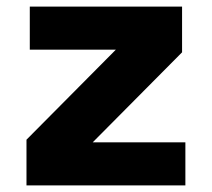

<svg xmlns="http://www.w3.org/2000/svg" viewBox="-20 -560 640 580"><path d="M60 0V-138L330 -410H70V-540H530V-402L260 -130H540V0Z"/></svg>

Font: Geist Mono UltraBlack
Style: Regular
Weight: 900
Monospace: yes
Designer: Basement.studio, Andrés Briganti, Mateo Zaragoza
Foundry: Basement.studio, Vercel, Andrés Briganti, Guido Ferreyra, Mateo Zaragoza
Version: Version 1.400; ttfautohint (v1.8.4.7-5d5b)